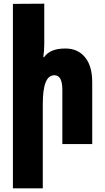

<svg xmlns="http://www.w3.org/2000/svg" viewBox="-20 -781 569 1041"><path d="M220 -544Q220 -511 215 -471H219Q235 -494 263 -506Q291 -518 335 -518Q402 -518 441 -470.5Q480 -423 480 -336V0H318V-295Q318 -373 275 -373Q243 -373 227.5 -334.5Q212 -296 212 -216V240H50V-760L220 -761Z"/></svg>

Font: Noto Sans Armenian Black Cond
Style: Regular
Weight: 900
Width: 3
Designer: Monotype Design team
Foundry: Monotype Imaging Inc.
Version: Version 1.000